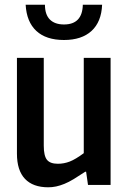

<svg xmlns="http://www.w3.org/2000/svg" viewBox="-20 -786 545 816"><path d="M185 10Q120 10 86 -26Q52 -62 52 -133V-540H166V-167Q166 -124 179.5 -107Q193 -90 226 -90Q252 -90 276.5 -99.5Q301 -109 336 -135V-540H450V0H354L346 -56H342Q315 -38 293.5 -25Q272 -12 253.5 -4.5Q235 3 218.5 6.5Q202 10 185 10ZM252 -616Q176 -616 134.5 -654.5Q93 -693 89 -766H171Q171 -724 192 -703Q213 -682 252 -682Q330 -682 332 -766H414Q411 -693 369 -654.5Q327 -616 252 -616Z"/></svg>

Font: Encode Sans Compressed
Style: SemiBold
Weight: 600
Designer: Pablo Impallari, Andres Torresi
Foundry: Pablo Impallari, Andres Torresi
Version: Version 1.000; ttfautohint (v1.00) -l 8 -r 50 -G 200 -x 14 -